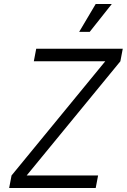

<svg xmlns="http://www.w3.org/2000/svg" viewBox="-20 -945 637 965"><path d="M26 0H461L473 -63H114L585 -637L597 -700H162L150 -637H509L38 -63ZM378 -785H431L542 -925H461Z"/></svg>

Font: Uncut Sans Book Italic
Style: Regular
Weight: 350
Italic angle: -11°
Designer: Kasper Nordkvist
Foundry: UNCUT.wtf
Version: Version 1.304;Glyphs 3.2 (3246)